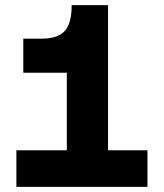

<svg xmlns="http://www.w3.org/2000/svg" viewBox="-20 -730 640 750"><path d="M44 0V-143H241V-446H71V-579H143Q205 -579 232.5 -608.5Q260 -638 260 -710H402V-143H556V0Z"/></svg>

Font: Geist Mono ExtraBold
Style: Regular
Weight: 800
Monospace: yes
Designer: Basement.studio, Andrés Briganti, Mateo Zaragoza
Foundry: Basement.studio, Vercel, Andrés Briganti, Guido Ferreyra, Mateo Zaragoza
Version: Version 1.500; ttfautohint (v1.8.4.7-5d5b)